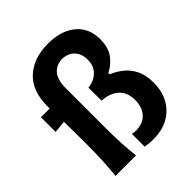

<svg xmlns="http://www.w3.org/2000/svg" viewBox="-222 -966 1115 1115"><g transform="rotate(-45 335.5 -408.0)"><path d="M394.5 5.4Q359.4 5.4 327.6 -0.5V-105.5Q334 -104 342.5 -102.8Q351.1 -101.6 360.4 -101.6Q420.4 -103.5 450.4 -139.6Q480.5 -175.8 480.5 -230.5Q480.5 -296.9 440.4 -330.3Q400.4 -363.8 339.4 -366.2V-474.1Q385.3 -477.5 418.2 -508.1Q451.2 -538.6 451.2 -591.8Q451.2 -639.6 424.3 -668.9Q397.5 -698.2 348.6 -700.2Q299.3 -698.2 271.5 -665.3Q243.7 -632.3 243.7 -565.9V-238.3Q243.7 -170.4 246.6 -115Q249.5 -59.6 255.9 0H87.9Q93.8 -59.6 96.7 -115Q99.6 -170.4 99.6 -238.3V-293Q99.6 -363.8 98.1 -434.1L22.5 -426.8V-547.4H94.2V-566.9Q94.2 -690.4 164.1 -755.6Q233.9 -820.8 353.5 -820.8Q460.9 -820.8 523.9 -768.3Q586.9 -715.8 586.9 -624Q586.9 -555.7 554.9 -513.4Q522.9 -471.2 481 -452.6V-440.9Q517.6 -426.8 551.3 -400.4Q585 -374 606.4 -331.8Q627.9 -289.6 627.9 -226.6Q627.9 -157.7 599.6 -105.5Q571.3 -53.2 519 -23.9Q466.8 5.4 394.5 5.4Z"/></g></svg>

Font: Pinar-FD SemiBold
Style: Regular
Weight: 600
Designer: Amin Abedi
Version: Version 2.000